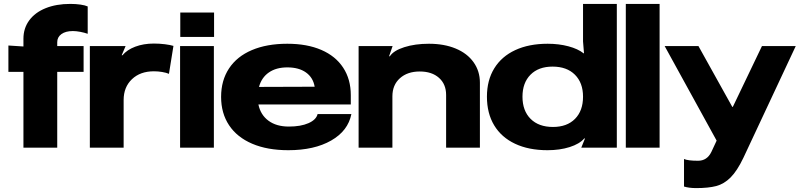

<svg xmlns="http://www.w3.org/2000/svg" viewBox="-20 -756 4106 983"><path d="M340 -736Q368 -736 392 -732.5Q416 -729 429 -723V-583Q412 -589 391 -593Q370 -597 353 -597Q316 -597 294.5 -581.5Q273 -566 273 -540V-520H408V-388H273V0H100V-388H23V-523L100 -518V-558Q100 -611 129.5 -651.5Q159 -692 213.5 -714Q268 -736 340 -736Z M440 0V-520H623L603 -473H607Q630 -501 672.5 -517Q715 -533 768 -533Q797 -533 824.5 -529.5Q852 -526 868 -521L845 -378Q831 -384 810 -387.5Q789 -391 768 -391Q698 -391 655.5 -350.5Q613 -310 613 -244V0Z M1075 0H902V-520H1075ZM1076 -692V-567H903V-692Z M1456 13Q1349 13 1271.5 -20Q1194 -53 1153 -114.5Q1112 -176 1112 -260Q1112 -344 1152.5 -405.5Q1193 -467 1269.5 -499.5Q1346 -532 1451 -532Q1552 -532 1625 -500.5Q1698 -469 1737 -409.5Q1776 -350 1776 -269V-221H1303Q1314 -168 1354.5 -138Q1395 -108 1459 -108Q1520 -108 1559.5 -125.5Q1599 -143 1606 -172H1779Q1762 -86 1675.5 -36.5Q1589 13 1456 13ZM1591 -312Q1583 -359 1546.5 -385Q1510 -411 1451 -411Q1394 -411 1356.5 -385Q1319 -359 1306 -311Z M1816 0V-520H1990L1972 -468H1976Q1995 -497 2050 -514.5Q2105 -532 2176 -532Q2254 -532 2313 -507.5Q2372 -483 2404.5 -437.5Q2437 -392 2437 -333V0H2264V-270Q2264 -325 2227.5 -357.5Q2191 -390 2129 -390Q2066 -390 2027.5 -355.5Q1989 -321 1989 -263V0Z M2473 -261Q2473 -345 2510.5 -406Q2548 -467 2618 -499.5Q2688 -532 2784 -532Q2841 -532 2890 -519Q2939 -506 2968 -483H2970L2965 -544V-736H3138V0H2956L2975 -47H2971Q2947 -19 2896.5 -3Q2846 13 2783 13Q2687 13 2617 -20Q2547 -53 2510 -114.5Q2473 -176 2473 -261ZM2811 -106Q2883 -106 2924 -147.5Q2965 -189 2965 -261Q2965 -332 2923.5 -373.5Q2882 -415 2809 -415Q2737 -415 2696 -373.5Q2655 -332 2655 -261Q2655 -189 2696.5 -147.5Q2738 -106 2811 -106Z M3357 -736V0H3184V-736Z M3544 207Q3508 207 3482 199V58Q3502 67 3554 67Q3600 67 3622 22L3649 -36L3383 -520H3556L3729 -209H3732L3881 -520H4054L3786 52Q3754 119 3720.5 152.5Q3687 186 3647 196.5Q3607 207 3544 207Z"/></svg>

Font: Non Bureau Extended
Style: Bold
Weight: 700
Width: 7
Designer: Jona Saucedo
Foundry: Non Foundry
Version: Version 1.000; ttfautohint (v1.8.4)